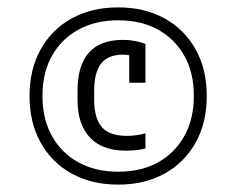

<svg xmlns="http://www.w3.org/2000/svg" viewBox="-20 -760 640 520"><path d="M300 -260Q228 -260 174 -290Q120 -320 90 -374Q60 -428 60 -500Q60 -572 90 -626Q120 -680 174 -710Q228 -740 300 -740Q372 -740 426 -710Q480 -680 510 -626Q540 -572 540 -500Q540 -428 510 -374Q480 -320 426 -290Q372 -260 300 -260ZM321 -352Q257 -352 223.5 -387.5Q190 -423 190 -490V-514Q190 -652 313 -652Q330 -652 346 -649Q362 -646 374 -641V-536H330V-634L348 -604Q332 -612 313 -612Q273 -612 254 -588Q235 -564 235 -513V-491Q235 -439 256 -415.5Q277 -392 323 -392Q337 -392 350.5 -394Q364 -396 374 -399V-358Q363 -355 349 -353.5Q335 -352 321 -352ZM300 -295Q363 -295 408.5 -320.5Q454 -346 479.5 -392Q505 -438 505 -500Q505 -563 479.5 -608.5Q454 -654 408.5 -679.5Q363 -705 300 -705Q238 -705 192 -679.5Q146 -654 120.5 -608.5Q95 -563 95 -500Q95 -438 120.5 -392Q146 -346 192 -320.5Q238 -295 300 -295Z"/></svg>

Font: M PLUS Code Latin Expanded Light
Style: Regular
Weight: 300
Width: 7
Designer: Coji Morishita
Foundry: UNDERFOREST DESIGN
Version: Version 1.002; ttfautohint (v1.8.3)